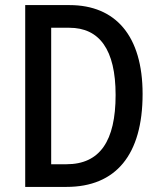

<svg xmlns="http://www.w3.org/2000/svg" viewBox="-20 -800 632 754"><path d="M540 -431C540 -659 434 -780 253 -780H79V-66H241C435 -66 540 -192 540 -431ZM434 -427C434 -246 372 -155 241 -155H181V-691H252C370 -691 434 -606 434 -427Z"/></svg>

Font: Noto Sans Malayalam UI Condensed Medium
Style: Regular
Weight: 500
Width: 3
Designer: Jelle Bosma - Monotype Design Team
Foundry: Monotype Imaging Inc.
Version: Version 2.104